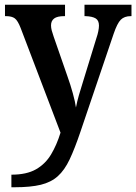

<svg xmlns="http://www.w3.org/2000/svg" viewBox="-20 -556 574 809"><path d="M28 180Q92 180 131.5 157.5Q171 135 195 95Q219 55 235 3L67 -438Q55 -469 42.5 -478.5Q30 -488 5 -488H1V-536H254V-488H251Q221 -488 208 -478Q195 -468 195 -449Q195 -439 198 -427.5Q201 -416 206 -402L264 -235Q277 -199 287 -162.5Q297 -126 300 -103Q305 -129 312.5 -155Q320 -181 328 -206L387 -398Q391 -409 394 -423.5Q397 -438 397 -448Q397 -470 383 -478.5Q369 -487 340 -488H336V-536H534V-488H531Q504 -488 489 -473Q474 -458 459 -414L319 -1Q295 70 273.5 115.5Q252 161 223.5 186.5Q195 212 152 222.5Q109 233 42 233H28Z"/></svg>

Font: Noto Serif Myanmar SemiCondensed SemiBold
Style: Regular
Weight: 600
Width: 4
Designer: Ben Mitchell and the Monotype Design Team
Foundry: Monotype Imaging Inc.
Version: Version 2.106; ttfautohint (v1.8.4.7-5d5b)